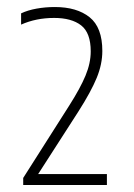

<svg xmlns="http://www.w3.org/2000/svg" viewBox="-20 -834 380 546"><path d="M46 -308V-328L177 -534Q208.5 -583.5 223.2 -619Q238 -654.5 238 -688Q238 -740.5 210.8 -761.8Q183.5 -783 134 -783Q82.5 -783 40 -764V-796Q59 -805 84 -809.5Q109 -814 136 -814Q198.5 -814 234.8 -785Q271 -756 271 -689Q271 -651.5 255 -612.5Q239 -573.5 203 -517L88.5 -339H284V-308Z"/></svg>

Font: Encode Sans Cnd Th
Style: Regular
Weight: 100
Width: 3
Designer: Multiple Designers
Foundry: Impallari Type
Version: Version 3.002; ttfautohint (v1.8.3) -l 8 -r 50 -G 200 -x 14 